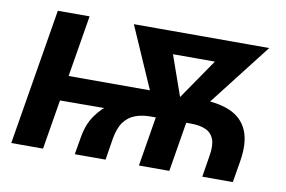

<svg xmlns="http://www.w3.org/2000/svg" viewBox="-63 -648 1123 753"><g transform="rotate(10 499.0 -271.0)"><path d="M273.9 0 285.6 -68.4Q294.4 -121.6 319.6 -157.7Q344.7 -193.8 379.4 -217Q414.1 -240.2 452.1 -252.4Q490.2 -264.6 525.4 -269.3Q560.5 -273.9 586.4 -273.9L719.2 -297.4Q792 -297.9 840.8 -276.6Q889.6 -255.4 909.9 -208.3Q930.2 -161.1 917.5 -85L903.3 0H781.7L795.4 -85.4Q802.7 -127 793.7 -151.4Q784.7 -175.8 761.5 -186.5Q738.3 -197.3 702.6 -197.3H541.5Q507.3 -197.3 480.2 -187.3Q453.1 -177.2 435.3 -153.1Q417.5 -128.9 410.2 -85.4L396.5 0ZM21 0 110.8 -542.5H237.3L147.5 0ZM111.3 -197.3 127.9 -297.9H571.3L554.7 -199.2ZM529.3 0 572.3 -260.7H693.4L650.4 0ZM562.5 -202.1 413.6 -542.5H553.7L660.2 -239.7L640.6 -202.1ZM611.8 -202.1 607.4 -242.7 813.5 -542.5H952.6L688 -202.1ZM487.8 -453.1 502.4 -542.5H879.9L865.7 -453.1Z"/></g></svg>

Font: Inter 16pt SemiBold
Style: Italic
Weight: 600
Italic angle: -9.3988°
Version: Version 4.001;git-66647c0bb